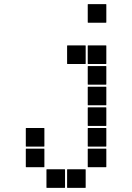

<svg xmlns="http://www.w3.org/2000/svg" viewBox="-20 -715 640 930"><path d="M407 -695H493Q495 -695 495 -693V-607Q495 -605 493 -605H407Q405 -605 405 -607V-693Q405 -695 407 -695ZM407 -495H493Q495 -495 495 -493V-407Q495 -405 493 -405H407Q405 -405 405 -407V-493Q405 -495 407 -495ZM307 -495H393Q395 -495 395 -493V-407Q395 -405 393 -405H307Q305 -405 305 -407V-493Q305 -495 307 -495ZM407 -395H493Q495 -395 495 -393V-307Q495 -305 493 -305H407Q405 -305 405 -307V-393Q405 -395 407 -395ZM407 -295H493Q495 -295 495 -293V-207Q495 -205 493 -205H407Q405 -205 405 -207V-293Q405 -295 407 -295ZM407 -195H493Q495 -195 495 -193V-107Q495 -105 493 -105H407Q405 -105 405 -107V-193Q405 -195 407 -195ZM407 -95H493Q495 -95 495 -93V-7Q495 -5 493 -5H407Q405 -5 405 -7V-93Q405 -95 407 -95ZM107 -95H193Q195 -95 195 -93V-7Q195 -5 193 -5H107Q105 -5 105 -7V-93Q105 -95 107 -95ZM407 5H493Q495 5 495 7V93Q495 95 493 95H407Q405 95 405 93V7Q405 5 407 5ZM107 5H193Q195 5 195 7V93Q195 95 193 95H107Q105 95 105 93V7Q105 5 107 5ZM307 105H393Q395 105 395 107V193Q395 195 393 195H307Q305 195 305 193V107Q305 105 307 105ZM207 105H293Q295 105 295 107V193Q295 195 293 195H207Q205 195 205 193V107Q205 105 207 105Z"/></svg>

Font: Pixel Panel Black
Style: Regular
Weight: 900
Monospace: yes
Designer: Óliver Lalan
Foundry: Óliver Lalan
Version: Version 1.000; ttfautohint (v1.8.4.7-5d5b-dirty);gftools[0.9